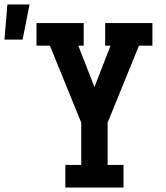

<svg xmlns="http://www.w3.org/2000/svg" viewBox="-122 -838 742 858"><path d="M170 0V-101H241V-290L101 -634H41V-735H252V-634H228L300 -449L372 -634H348V-735H559V-634H499L359 -290V-101H430V0ZM-102 -661 -89 -818H10L-21 -661Z"/></svg>

Font: Iosevka Etoile
Style: Bold
Weight: 700
Designer: Belleve Invis
Foundry: Belleve Invis
Version: Version 28.1.0; ttfautohint (v1.8.4)